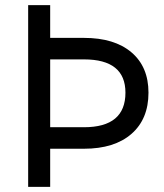

<svg xmlns="http://www.w3.org/2000/svg" viewBox="-20 -730 640 750"><path d="M90 0V-710H176V-582H308Q427 -582 493.5 -525.5Q560 -469 560 -368Q560 -265 493.5 -207Q427 -149 308 -149H176V0ZM308 -498H176V-233H308Q470 -233 470 -368Q470 -498 308 -498Z"/></svg>

Font: Geist Mono
Style: Regular
Weight: 400
Monospace: yes
Designer: Basement.studio, Andrés Briganti, Mateo Zaragoza
Foundry: Basement.studio, Vercel, Andrés Briganti, Guido Ferreyra, Mateo Zaragoza
Version: Version 1.500; ttfautohint (v1.8.4.7-5d5b)